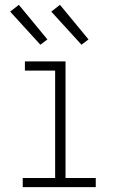

<svg xmlns="http://www.w3.org/2000/svg" viewBox="-20 -774 490 794"><path d="M74 0V-38H208V-482H83V-520H251V-38H376V0ZM317 -589 192 -726 228 -754 346 -611ZM147 -589 22 -726 58 -754 176 -611Z"/></svg>

Font: Zed Sans Extralight Extended
Style: Regular
Weight: 200
Width: 7
Designer: Belleve Invis
Foundry: Belleve Invis
Version: Version 1.0.0; ttfautohint (v1.8.4)